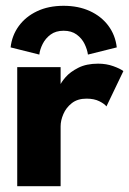

<svg xmlns="http://www.w3.org/2000/svg" viewBox="-20 -642 445 662"><path d="M189 0H39.4V-410.5H189V-346.7H186.5Q190.9 -358.4 206.4 -376.2Q221.9 -394 249.8 -408.2Q277.7 -422.5 318.3 -422.5Q346.6 -422.5 370.5 -413.9Q394.4 -405.3 405.4 -396.9L347 -275.1Q340.4 -283.9 322.5 -292.9Q304.6 -301.9 278.2 -301.9Q247.5 -301.9 227.7 -286.4Q207.9 -270.9 198.5 -248.7Q189 -226.5 189 -206.6ZM16.6 -478.6Q21.1 -519.6 44.7 -552.1Q68.3 -584.5 107.6 -603.2Q147 -622 199.4 -622Q250.3 -622 289.8 -603.9Q329.4 -585.7 353.5 -553.4Q377.7 -521 382.6 -478.6L283.2 -453.8Q280.9 -471.2 271.6 -490.5Q262.2 -509.8 244.3 -522.9Q226.4 -536 199.4 -536Q172.4 -536 154.6 -522.9Q136.8 -509.8 127.1 -490.5Q117.4 -471.2 115.6 -453.8Z"/></svg>

Font: League Spartan Extralight
Style: Regular
Weight: 200
Foundry: The League of Moveable Type
Version: Version 2.300; ttfautohint (v1.8.3)